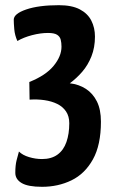

<svg xmlns="http://www.w3.org/2000/svg" viewBox="-20 -620 440 740"><path d="M142 100Q88 100 63.5 85.5Q39 71 39 46Q39 17 44 -2.5Q49 -22 53 -36Q67 -22 92 -14.5Q117 -7 142 -7Q178 -7 201.5 -24Q225 -41 236 -72.5Q247 -104 247 -145Q247 -172 234.5 -190.5Q222 -209 200.5 -219.5Q179 -230 151.5 -234Q124 -238 94 -236L93 -304Q156 -329 186.5 -366Q217 -403 217 -440Q217 -455 214 -467Q211 -479 200 -486Q189 -493 165 -493Q136 -493 103.5 -484.5Q71 -476 47 -462Q37 -484 35 -507.5Q33 -531 33 -544Q33 -567 81 -583.5Q129 -600 207 -600Q257 -600 287.5 -584Q318 -568 332 -540.5Q346 -513 346 -479Q346 -437 332.5 -403Q319 -369 297 -343.5Q275 -318 249 -299Q284 -295 311 -277.5Q338 -260 353.5 -229Q369 -198 369 -151Q369 -61 338 -5.5Q307 50 255.5 75Q204 100 142 100Z"/></svg>

Font: Yanone Kaffeesatz
Style: Bold
Weight: 700
Designer: Yanone (Cyrillic: Daniel Pouzeot, Huerta Tipografica, and Cyreal)
Foundry: Yanone
Version: Version 2.003